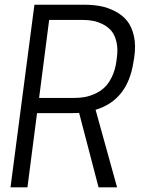

<svg xmlns="http://www.w3.org/2000/svg" viewBox="-20 -800 624 820"><path d="M138.2 -316.9 97.2 0H24.9L127 -779.8H340.8Q376.5 -779.8 408.2 -773.9Q439.9 -768.1 470.9 -752.2Q502 -736.3 522.2 -711.7Q542.5 -687 551.8 -646.5Q561 -606 553.2 -554.2L549.8 -534.2Q524.9 -372.1 388.2 -331.1L480 0H400.9L317.9 -317.9Q306.6 -316.9 285.2 -316.9ZM147 -381.8H295.9Q318.4 -381.8 338.9 -385Q359.4 -388.2 383.1 -398.4Q406.7 -408.7 424.8 -425Q442.9 -441.4 457.3 -470.5Q471.7 -499.5 477.1 -538.1L479 -553.2Q484.4 -591.8 477.3 -621.3Q470.2 -650.9 455.6 -668.2Q440.9 -685.5 419.4 -696.3Q397.9 -707 377.7 -710.9Q357.4 -714.8 335 -714.8H189.9Z"/></svg>

Font: Cooper Hewitt
Style: Book Italic
Weight: 706
Designer: Village Type and Design LLC
Foundry: Cooper Hewitt Smithsonian Design Museum
Version: 1.000